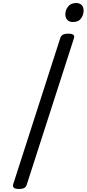

<svg xmlns="http://www.w3.org/2000/svg" viewBox="-20 -1238 574 1272"><path d="M107 14Q84 14 73.5 7Q63 0 67 -16L380 -988Q385 -1002 397.5 -1008.5Q410 -1015 432 -1015Q455 -1015 465 -1008Q475 -1001 470 -985L157 -14Q153 0 141 7Q129 14 107 14ZM462 -1092Q441 -1092 427 -1105Q413 -1118 413 -1144Q413 -1171 431 -1194.5Q449 -1218 486 -1218Q506 -1218 520 -1205.5Q534 -1193 534 -1167Q534 -1140 517 -1116Q500 -1092 462 -1092Z"/></svg>

Font: Playwrite US Trad
Style: Regular
Weight: 400
Designer: Veronika Burian, José Scaglione
Foundry: TypeTogether
Version: Version 1.002